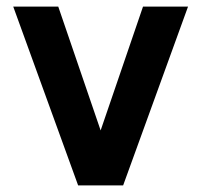

<svg xmlns="http://www.w3.org/2000/svg" viewBox="-20 -560 608 580"><path d="M216 0 20 -540H156L284 -166L412 -540H548L352 0Z"/></svg>

Font: Vela Sans ExtBd
Style: Regular
Weight: 800
Designer: Principal design: Mikhail Sharanda - project Manrope.
Design modification: Ravid Balaliev
Foundry: Mikhail Sharanda
Version: Version 1.001